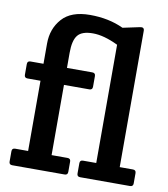

<svg xmlns="http://www.w3.org/2000/svg" viewBox="-84 -830 791 902"><g transform="rotate(10 311.0 -379.5)"><path d="M534 -729V-79H597Q612 -79 612 -64V-15Q612 0 597 0H359Q344 0 344 -15V-64Q344 -79 359 -79H422V-643Q354 -676 301.5 -676Q249 -676 229 -651Q209 -626 209 -568V-495H330Q345 -495 345 -480V-429Q345 -414 330 -414H209V-79H285Q300 -79 300 -64V-15Q300 0 285 0H35Q20 0 20 -15V-64Q20 -79 35 -79H97V-414H35Q20 -414 20 -429V-480Q20 -495 35 -495H97V-592Q97 -662 140 -710.5Q183 -759 273 -759Q363 -759 433 -726L513 -743Q534 -748 534 -729Z"/></g></svg>

Font: Crete Round
Style: Regular
Weight: 400
Designer: Veronika Burian
Foundry: TypeTogether
Version: Version 1.001